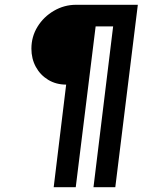

<svg xmlns="http://www.w3.org/2000/svg" viewBox="-20 -781 602 801"><path d="M256 -428Q214 -428 181 -448Q148 -468 129.5 -502Q111 -536 111 -578Q111 -628 136.5 -669.5Q162 -711 205 -736Q248 -761 297 -761H555L461 0H370L452 -671H379L296 0H204Z"/></svg>

Font: Josefin Sans Medium
Style: Italic
Weight: 500
Italic angle: -7°
Designer: Santiago Orozco
Foundry: Typemade
Version: Version 2.000